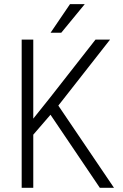

<svg xmlns="http://www.w3.org/2000/svg" viewBox="-20 -901 589 921"><path d="M222.2 -350.6 139.6 -254.9V0H84V-710.9H139.6V-332L217.8 -429.7L438 -710.9H507.8L259.8 -394.5L526.9 0H459ZM315.9 -881.3H386.7L273.9 -744.1H222.7Z"/></svg>

Font: MAUL Condensed Light
Style: Light
Weight: 300
Designer: MAUL
Version: Version 2.137; 2017; ttfautohint (v1.8.3)